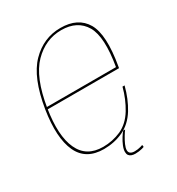

<svg xmlns="http://www.w3.org/2000/svg" viewBox="-167 -706 842 911"><g transform="rotate(-30 254.0 -250.5)"><path d="M191.5 4 193.5 -7Q102 -7 67.5 -83Q32.5 -158.5 55 -299Q80 -454 145.5 -520.5Q210.5 -586.5 296.5 -586.5Q385 -586.5 423.5 -521Q460.5 -456.5 434.5 -304.5H51L49 -293H444.5Q445.5 -298 446 -301.5Q474 -461 434.5 -529.5Q394.5 -597.5 298.5 -597.5Q205.5 -597.5 137.5 -528Q69.5 -458.5 43.5 -299Q20.5 -153.5 57 -74.5Q93.5 4 191.5 4ZM193.5 -7 191.5 4Q248.5 4 297.5 -18.5Q346 -41 378.5 -93Q410 -144.5 426.5 -209H415Q399.5 -149.5 369 -99Q338 -48.5 292 -27.5Q245 -7 193.5 -7ZM309.5 97.5Q319 97.5 328.8 96.2Q338.5 95 346.8 92.8Q355 90.5 359 89L357.5 77.5Q353 79.5 345.5 81.5Q338 83.5 329.5 84.8Q321 86 312.5 86Q297 86 289.2 80Q281.5 74 281.5 62.5Q281.5 50.5 289.2 33Q297 15.5 307.2 -1.2Q317.5 -18 324 -26.5H313.5Q306 -18 295.5 -1.5Q285 15 277.5 33.2Q270 51.5 270 65.5Q270 77 275 84Q280 91 289 94.2Q298 97.5 309.5 97.5Z"/></g></svg>

Font: Anybody Thin
Style: Italic
Weight: 100
Italic angle: -10°
Designer: Tyler Finck
Foundry: Etcetera Type Company
Version: Version 1.114;gftools[0.9.25]